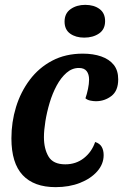

<svg xmlns="http://www.w3.org/2000/svg" viewBox="-20 -751 507 791"><path d="M209 20Q120 20 73.5 -29.5Q27 -79 27 -181Q27 -248 46 -310Q65 -372 102.5 -422Q140 -472 195 -501Q250 -530 321 -530Q364 -530 397 -518.5Q430 -507 448.5 -484Q467 -461 467 -424Q467 -377 439 -355.5Q411 -334 375 -334Q365 -334 352.5 -336.5Q340 -339 332 -346Q338 -363 342.5 -384.5Q347 -406 347 -423Q347 -445 337 -458Q327 -471 305 -471Q277 -471 254 -451Q231 -431 213.5 -398.5Q196 -366 184.5 -327.5Q173 -289 167 -251.5Q161 -214 161 -186Q161 -138 180 -106Q199 -74 249 -74Q293 -74 325.5 -99.5Q358 -125 372 -166Q391 -160 399 -146Q407 -132 407 -112Q407 -75 380.5 -45Q354 -15 309.5 2.5Q265 20 209 20ZM327 -596Q292 -596 269 -612.5Q246 -629 246 -662Q246 -696 271 -713.5Q296 -731 331 -731Q367 -731 390 -714Q413 -697 413 -664Q413 -630 388 -613Q363 -596 327 -596Z"/></svg>

Font: Sansita Swashed Light Medium
Style: Regular
Weight: 500
Version: Version 1.003